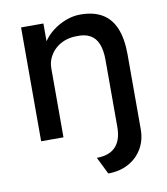

<svg xmlns="http://www.w3.org/2000/svg" viewBox="-82 -605 760 872"><g transform="rotate(-10 297.5 -169.5)"><path d="M308 118Q365 118 394 88Q423 58 424 0V-313Q424 -358 412 -387.5Q400 -417 375 -430.5Q350 -444 313 -442Q283 -442 258 -432.5Q233 -423 214.5 -406Q196 -389 185.5 -366.5Q175 -344 175 -318V0H72V-525H175V-443Q192 -469 219.5 -490Q247 -511 280 -523.5Q313 -536 347 -536Q407 -536 447 -512.5Q487 -489 507 -441Q527 -393 527 -320V24Q527 75 504 114Q481 153 440.5 175Q400 197 347 197Z"/></g></svg>

Font: Our Lexend
Style: Regular
Weight: 400
Designer: Bonnie Shaver-Troup, Thomas Jockin
Foundry: Lexend
Version: Version 1.007